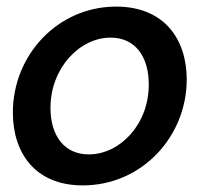

<svg xmlns="http://www.w3.org/2000/svg" viewBox="-20 -552 622 582"><path d="M19 -211C19 -89 86 10 231 10C410 10 546 -138 546 -311C546 -433 478 -532 332 -532C155 -532 19 -385 19 -211ZM431 -296C431 -174 343 -84 249 -84C174 -84 133 -142 133 -225C133 -346 222 -438 315 -438C391 -438 431 -379 431 -296Z"/></svg>

Font: FIGSv2-sans-serif SmBold Italic
Style: Regular
Weight: 600
Italic angle: -12°
Designer: Matt McInerney, Pablo Impallari, Rodrigo Fuenzalida
Foundry: Matt McInerney, Pablo Impallari, Rodrigo Fuenzalida
Version: Version 4.020;hotconv 1.0.109;makeotfexe 2.5.65596